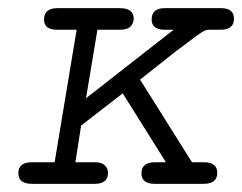

<svg xmlns="http://www.w3.org/2000/svg" viewBox="-20 -451 594 471"><path d="M56 -53H114L168 -378Q168 -378 120 -378Q88 -378 88 -403Q88 -431 121 -431H274Q308 -431 308 -405Q308 -396 301.5 -387.5Q295 -379 277 -378H219L191 -210L406 -378H385Q352 -378 352 -403Q352 -431 384 -431H522Q554 -431 554 -405Q554 -378 520 -378H490Q480 -378 446 -351Q437 -344 410 -324Q361 -285 324 -256V-255L451 -53H480Q513 -53 513 -27Q513 0 479 0H360Q327 0 327 -26Q327 -53 361 -53H387L281 -222L179 -143L165 -53H213Q230 -53 237.5 -45Q245 -37 245 -27Q245 0 212 0H59Q25 0 25 -26Q25 -52 56 -53Z"/></svg>

Font: CMU Typewriter Text
Style: LightOblique
Weight: 200
Italic angle: -9.46001°
Version: Version 0.7.0